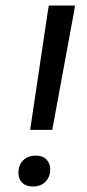

<svg xmlns="http://www.w3.org/2000/svg" viewBox="-20 -670 315 695"><path d="M89.2 -200 152.5 -625 156.7 -650H251.7L247.5 -625L169.2 -200ZM99.2 5Q74.2 5 60.4 -8.3Q46.7 -21.7 46.7 -44.2Q46.7 -72.5 63.8 -89.6Q80.8 -106.7 109.2 -106.7Q134.2 -106.7 147.9 -92.9Q161.7 -79.2 161.7 -57.5Q161.7 -30 145 -12.5Q128.3 5 99.2 5Z"/></svg>

Font: Familjen Grotesk
Style: Italic
Weight: 400
Italic angle: -9.46201°
Designer: Anders Wikstroem, Jonas Baeckman, Matilda Gysing, Kristian Moeller
Foundry: Familjen STHLM AB
Version: Version 2.000